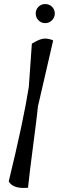

<svg xmlns="http://www.w3.org/2000/svg" viewBox="-20 -925 290 946"><path d="M250 -858.5Q250 -839 236 -825Q222 -811 202.5 -811Q183 -811 169.5 -825Q156 -839 156 -858.5Q156 -878 169.5 -891.5Q183 -905 203 -905Q223 -905 236.5 -891.5Q250 -878 250 -858.5ZM137 -710Q178 -735 200 -735Q222 -735 242 -726L167 -401Q162 -350 144 -213.5Q126 -77 118 0Q45 7 23 -31Q96 -331 122 -497Z"/></svg>

Font: Tillana
Style: Regular
Weight: 400
Designer: Lipi Raval (Devanagari, Latin), Jonny Pinhorn (Latin)
Foundry: Indian Type Foundry
Version: Version 2.003;PS 1.0;hotconv 1.0.79;makeotf.lib2.5.61930; tt